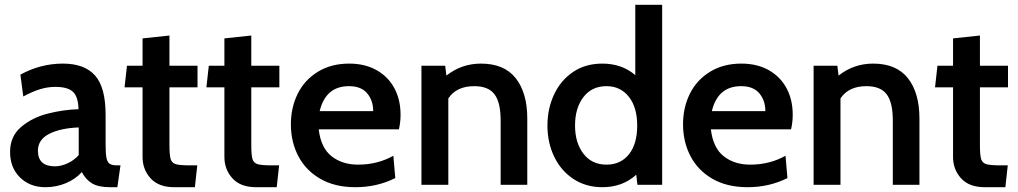

<svg xmlns="http://www.w3.org/2000/svg" viewBox="-20 -770 4240 800"><path d="M22 -137Q22 -202 68 -241Q114 -280 178.5 -296.5Q243 -313 307 -315Q306 -367 284 -387.5Q262 -408 211 -408Q179 -408 147.5 -398.5Q116 -389 77 -368L65 -459Q149 -505 242 -505Q332 -505 376 -455.5Q420 -406 420 -292V-169Q420 -130 423.5 -112.5Q427 -95 436.5 -88Q446 -81 468 -81H482L469 10H438Q390 10 363.5 -6Q337 -22 321 -53Q295 -24 255 -7Q215 10 169 10Q105 10 63.5 -30.5Q22 -71 22 -137ZM308 -124V-239Q231 -236 184.5 -212Q138 -188 138 -142Q138 -77 209 -77Q234 -77 261.5 -89.5Q289 -102 308 -124Z M574 -116V-406H499L509 -496H574V-610L686 -622V-496H803V-406H686V-168Q686 -124 691 -107.5Q696 -91 712.5 -86Q729 -81 772 -81H802L792 10H706Q641 10 607.5 -27Q574 -64 574 -116Z M915 -116V-406H840L850 -496H915V-610L1027 -622V-496H1144V-406H1027V-168Q1027 -124 1032 -107.5Q1037 -91 1053.5 -86Q1070 -81 1113 -81H1143L1133 10H1047Q982 10 948.5 -27Q915 -64 915 -116Z M1192 -252Q1192 -322 1220.5 -379.5Q1249 -437 1304.5 -471Q1360 -505 1435 -505Q1501 -505 1549.5 -477.5Q1598 -450 1623.5 -402Q1649 -354 1649 -292Q1649 -260 1642 -231H1308Q1317 -154 1361.5 -119Q1406 -84 1472 -84Q1553 -84 1619 -121L1627 -28Q1551 10 1461 10Q1375 10 1314.5 -25Q1254 -60 1223 -119.5Q1192 -179 1192 -252ZM1535 -307Q1535 -351 1510 -381Q1485 -411 1434 -411Q1337 -411 1312 -307Z M1736 -496H1835L1840 -455Q1903 -505 1984 -505Q2081 -505 2129 -444Q2177 -383 2177 -276V0H2066V-269Q2066 -343 2040.5 -377Q2015 -411 1956 -411Q1882 -411 1848 -360V0H1736Z M2739 -750V0H2636L2631 -42Q2574 10 2490 10Q2421 10 2369 -24.5Q2317 -59 2289 -117.5Q2261 -176 2261 -247Q2261 -317 2288.5 -376Q2316 -435 2367.5 -470Q2419 -505 2490 -505Q2571 -505 2627 -457V-750ZM2635 -247Q2635 -323 2600 -367Q2565 -411 2507 -411Q2446 -411 2411 -365.5Q2376 -320 2376 -247Q2376 -175 2411 -129.5Q2446 -84 2507 -84Q2566 -84 2600.5 -127Q2635 -170 2635 -247Z M2826 -252Q2826 -322 2854.5 -379.5Q2883 -437 2938.5 -471Q2994 -505 3069 -505Q3135 -505 3183.5 -477.5Q3232 -450 3257.5 -402Q3283 -354 3283 -292Q3283 -260 3276 -231H2942Q2951 -154 2995.5 -119Q3040 -84 3106 -84Q3187 -84 3253 -121L3261 -28Q3185 10 3095 10Q3009 10 2948.5 -25Q2888 -60 2857 -119.5Q2826 -179 2826 -252ZM3169 -307Q3169 -351 3144 -381Q3119 -411 3068 -411Q2971 -411 2946 -307Z M3370 -496H3469L3474 -455Q3537 -505 3618 -505Q3715 -505 3763 -444Q3811 -383 3811 -276V0H3700V-269Q3700 -343 3674.5 -377Q3649 -411 3590 -411Q3516 -411 3482 -360V0H3370Z M3951 -116V-406H3876L3886 -496H3951V-610L4063 -622V-496H4180V-406H4063V-168Q4063 -124 4068 -107.5Q4073 -91 4089.5 -86Q4106 -81 4149 -81H4179L4169 10H4083Q4018 10 3984.5 -27Q3951 -64 3951 -116Z"/></svg>

Font: Cabin SemiBold
Style: Regular
Weight: 600
Designer: Pablo Impallari
Foundry: Pablo Impallari. http://www.impallari.com Igino Marini. http://www.ikern.com
Version: Version 2.001